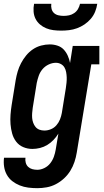

<svg xmlns="http://www.w3.org/2000/svg" viewBox="-25 -770 545 1003"><path d="M170 213Q146 213 122.5 210Q99 207 78 198.5Q57 190 39.5 176.5Q22 163 11 143.5Q0 124 -3.5 101Q-7 78 -4 54H108Q106 67 109.5 80Q113 93 122 101.5Q131 110 143.5 113.5Q156 117 170 117Q188 117 206.5 108Q225 99 237.5 83Q250 67 256.5 48.5Q263 30 266 12L280 -72Q269 -54 254 -38.5Q239 -23 221.5 -12.5Q204 -2 184 3Q164 8 144 8Q119 8 96.5 -1.5Q74 -11 59.5 -30Q45 -49 38.5 -72.5Q32 -96 30 -121Q28 -146 30 -171.5Q32 -197 36 -222L57 -352Q61 -375 67.5 -397Q74 -419 85 -440Q96 -461 111.5 -480Q127 -499 147 -512.5Q167 -526 190 -532Q213 -538 235 -538Q256 -538 275.5 -531.5Q295 -525 308 -511Q321 -497 329 -479Q337 -461 341 -441L355 -530H494V-434H452L376 27Q372 52 364 76Q356 100 342.5 122Q329 144 309.5 162Q290 180 267 192Q244 204 219 208.5Q194 213 170 213ZM207 -88Q224 -88 241 -95Q258 -102 270 -116Q282 -130 288.5 -146.5Q295 -163 298 -180L319 -310Q321 -324 322.5 -338Q324 -352 323.5 -366Q323 -380 320.5 -393.5Q318 -407 311.5 -418Q305 -429 293 -435.5Q281 -442 267 -442Q248 -442 229 -433Q210 -424 197 -408.5Q184 -393 177.5 -374.5Q171 -356 167 -337L146 -207Q144 -193 143 -179.5Q142 -166 143 -153.5Q144 -141 148.5 -128.5Q153 -116 161 -106.5Q169 -97 181 -92.5Q193 -88 207 -88ZM295 -610Q274 -610 254 -612.5Q234 -615 216 -622.5Q198 -630 183.5 -642.5Q169 -655 160.5 -672Q152 -689 150.5 -709.5Q149 -730 153 -750H243Q241 -736 244.5 -723Q248 -710 257.5 -701.5Q267 -693 280.5 -690Q294 -687 307 -687Q322 -687 336 -690Q350 -693 362.5 -701.5Q375 -710 382.5 -723Q390 -736 393 -750H483Q480 -729 472 -709Q464 -689 449.5 -672Q435 -655 416.5 -642.5Q398 -630 377.5 -622.5Q357 -615 336 -612.5Q315 -610 295 -610Z"/></svg>

Font: Iosevka Slab Oblique
Style: Bold
Weight: 700
Italic angle: -9°
Monospace: yes
Designer: Belleve Invis
Foundry: Belleve Invis
Version: Version 11.1.1; ttfautohint (v1.8.3)